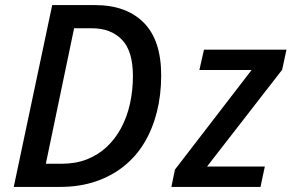

<svg xmlns="http://www.w3.org/2000/svg" viewBox="-20 -734 1145 754"><path d="M34 0 185 -714H353Q476 -714 544.5 -645Q613 -576 613 -438Q613 -361 596 -294Q579 -227 546.5 -173Q514 -119 465.5 -80.5Q417 -42 354.5 -21Q292 0 216 0ZM223 -91Q278 -91 322 -108.5Q366 -126 399.5 -157.5Q433 -189 456 -232Q479 -275 490.5 -327Q502 -379 502 -435Q502 -534 458.5 -578.5Q415 -623 341 -623H271L160 -91ZM653 0 667 -68 968 -459H763L781 -539H1105L1088 -460L793 -80H1020L1003 0Z"/></svg>

Font: Noto Sans Display Medium
Style: Italic
Weight: 500
Italic angle: -12°
Designer: Monotype Design Team
Foundry: Monotype Imaging Inc.
Version: Version 2.003